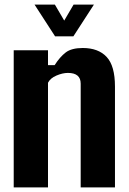

<svg xmlns="http://www.w3.org/2000/svg" viewBox="-20 -820 564 840"><path d="M40 0V-600H190V-535H219Q242 -571 267.5 -590.5Q293 -610 342 -610Q410 -610 446.5 -571Q483 -532 483 -441V0H333V-454Q333 -501 277 -501Q254 -501 227 -489.5Q200 -478 190 -458V0ZM131 -800H220L261 -730L302 -800H391L301 -661H221Z"/></svg>

Font: Big Shoulders Text Black
Style: Regular
Weight: 900
Designer: Patric King
Foundry: XO Type Co
Version: Version 1.000; ttfautohint (v1.8.2)